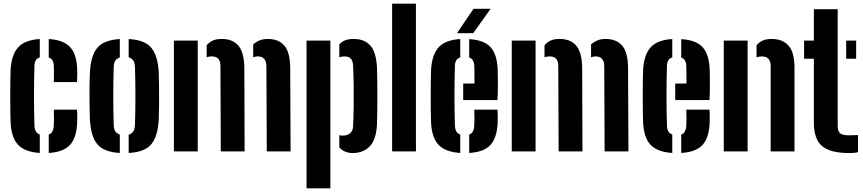

<svg xmlns="http://www.w3.org/2000/svg" viewBox="-20 -820 4677 1040"><path d="M37.5 -154.5Q36.5 -177.5 36 -215.8Q35.5 -254 35.5 -297.5Q35.5 -341 36 -380Q36.5 -419 37.5 -443.5Q43 -526.5 79.8 -565.2Q116.5 -604 195.5 -608.5V-509Q167.5 -501.5 166.5 -463Q162 -301 166.5 -141.5Q167.5 -100 195.5 -91.5V8.5Q115.5 3.5 78.8 -34.8Q42 -73 37.5 -154.5ZM271.5 -375.5Q272 -386.5 272.2 -404Q272.5 -421.5 272.2 -438Q272 -454.5 271.5 -463Q270 -501 244 -508.5V-608.5Q322.5 -604 358.5 -566.2Q394.5 -528.5 398 -448.5Q399 -431.5 398.5 -408.5Q398 -385.5 397 -375.5ZM244 8.5V-91Q270 -100 271.5 -141.5Q272.5 -155 272.5 -177Q272.5 -199 271.5 -226H397Q398 -216.5 398.5 -194.2Q399 -172 398 -154.5Q394.5 -72.5 358.2 -34.2Q322 4 244 8.5Z M467 -174Q466 -196.5 465.5 -229.5Q465 -262.5 464.8 -298.8Q464.5 -335 465 -368.8Q465.5 -402.5 467 -427Q471.5 -518.5 507 -561Q542.5 -603.5 629 -608.5V-508.5Q597 -499.5 596 -458.5Q591 -299.5 596 -142Q597 -100.5 629 -91.5V8.5Q543 4 507.2 -38.8Q471.5 -81.5 467 -174ZM677 8.5V-90.5Q709 -99 711 -142Q716 -300.5 711 -458.5Q709 -501 677 -509.5V-608.5Q764.5 -604 799.8 -561Q835 -518 840 -427Q841 -396 841.5 -349Q842 -302 841.8 -254.2Q841.5 -206.5 840 -174Q835 -82 799.8 -39Q764.5 4 677 8.5Z M1425 0 1423 -463.5Q1421.5 -514.5 1376 -514.5Q1363 -514.5 1351.5 -509.5V-579Q1366.5 -593 1385.5 -601Q1404.5 -609 1430.5 -609Q1489 -609 1520 -573Q1551 -537 1552 -453L1554 0ZM1176 0 1174 -463.5Q1174 -514.5 1127 -514.5Q1112.5 -514.5 1099.5 -510V-575Q1114 -591.5 1132.5 -600.2Q1151 -609 1181.5 -609Q1240 -609 1271 -573Q1302 -537 1303.5 -453L1305 0ZM922 0V-600H1051V0Z M1818 -88Q1827 -85.5 1837 -85.5Q1861 -85.5 1876.2 -97.8Q1891.5 -110 1892.5 -136.5Q1895 -184 1895.8 -242Q1896.5 -300 1895.8 -358.2Q1895 -416.5 1892.5 -463.5Q1891.5 -490 1880.5 -502.2Q1869.5 -514.5 1845.5 -514.5Q1831.5 -514.5 1818 -509.5V-580Q1831.5 -594.5 1849.5 -601.8Q1867.5 -609 1896 -609Q1954.5 -609 1986.2 -573Q2018 -537 2022 -453Q2023 -426.5 2023.5 -386.5Q2024 -346.5 2024 -301.8Q2024 -257 2023.5 -216Q2023 -175 2022 -147.5Q2018 -63.5 1982.8 -27.2Q1947.5 9 1889 9Q1847 9 1818 -21ZM1640.5 200V-600H1769.5V200Z M2104 0V-800H2233V0Z M2315 -154.5Q2314 -177.5 2313.5 -215.8Q2313 -254 2313 -297.5Q2313 -341 2313.5 -380Q2314 -419 2315 -443.5Q2320.5 -526.5 2357.2 -565.2Q2394 -604 2473 -608.5V-509Q2445 -501 2444 -463Q2439.5 -301 2444 -141.5Q2445 -100 2473 -91.5V8.5Q2393 3.5 2356.2 -34.8Q2319.5 -73 2315 -154.5ZM2489 -278V-367.5H2550Q2550 -401 2549.8 -427.8Q2549.5 -454.5 2549 -463Q2547.5 -499.5 2521.5 -508.5V-608Q2600 -603.5 2635.8 -566Q2671.5 -528.5 2675.5 -448.5Q2676 -436.5 2676.5 -408.2Q2677 -380 2676.8 -345Q2676.5 -310 2674.5 -278ZM2521.5 8.5V-91Q2547 -99.5 2549 -141.5Q2551 -171 2549 -226H2674.5Q2675.5 -216.5 2676 -194.2Q2676.5 -172 2675.5 -154.5Q2672 -72.5 2636 -34.2Q2600 4 2521.5 8.5ZM2455 -640 2545 -772.5H2637.5L2543 -640Z M3255 0 3253 -463.5Q3251.5 -514.5 3206 -514.5Q3193 -514.5 3181.5 -509.5V-579Q3196.5 -593 3215.5 -601Q3234.5 -609 3260.5 -609Q3319 -609 3350 -573Q3381 -537 3382 -453L3384 0ZM3006 0 3004 -463.5Q3004 -514.5 2957 -514.5Q2942.5 -514.5 2929.5 -510V-575Q2944 -591.5 2962.5 -600.2Q2981 -609 3011.5 -609Q3070 -609 3101 -573Q3132 -537 3133.5 -453L3135 0ZM2752 0V-600H2881V0Z M3463.5 -154.5Q3462.5 -177.5 3462 -215.8Q3461.5 -254 3461.5 -297.5Q3461.5 -341 3462 -380Q3462.5 -419 3463.5 -443.5Q3469 -526.5 3505.8 -565.2Q3542.5 -604 3621.5 -608.5V-509Q3593.5 -501 3592.5 -463Q3588 -301 3592.5 -141.5Q3593.5 -100 3621.5 -91.5V8.5Q3541.5 3.5 3504.8 -34.8Q3468 -73 3463.5 -154.5ZM3637.5 -278V-367.5H3698.5Q3698.5 -401 3698.2 -427.8Q3698 -454.5 3697.5 -463Q3696 -499.5 3670 -508.5V-608Q3748.5 -603.5 3784.2 -566Q3820 -528.5 3824 -448.5Q3824.5 -436.5 3825 -408.2Q3825.5 -380 3825.2 -345Q3825 -310 3823 -278ZM3670 8.5V-91Q3695.5 -99.5 3697.5 -141.5Q3699.5 -171 3697.5 -226H3823Q3824 -216.5 3824.5 -194.2Q3825 -172 3824 -154.5Q3820.5 -72.5 3784.5 -34.2Q3748.5 4 3670 8.5Z M4154.5 0V-463.5Q4154.5 -514.5 4105.5 -514.5Q4092.5 -514.5 4078 -509.5V-574.5Q4092 -591.5 4111 -600.2Q4130 -609 4160 -609Q4218.5 -609 4251 -573Q4283.5 -537 4283.5 -453V0ZM3900.5 0V-600H4029.5V0Z M4335.5 -502V-600H4388.5V-770H4517.5V-140.5Q4517.5 -111 4529.5 -99Q4541.5 -87 4580.5 -87Q4592.5 -87 4603 -87.8Q4613.5 -88.5 4627.5 -88.5V4Q4617 7 4605.2 8Q4593.5 9 4580 9Q4476.5 9 4432.5 -29Q4388.5 -67 4388.5 -154.5V-502ZM4563.5 -502V-600H4617.5V-502Z"/></svg>

Font: Big Shoulders Stencil Display ExtraBold
Style: Regular
Weight: 800
Designer: Patric King
Foundry: XO Type Co
Version: Version 1.000